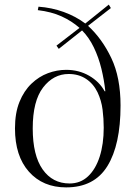

<svg xmlns="http://www.w3.org/2000/svg" viewBox="-20 -799 594 833"><path d="M267 14Q166 14 105.5 -54Q45 -122 45 -242Q45 -309 64.5 -357Q84 -405 116.5 -436Q149 -467 188 -481.5Q227 -496 267 -496Q322 -496 366.5 -470.5Q411 -445 434 -403H437Q432 -451 420 -500.5Q408 -550 387 -593.5Q366 -637 336 -667L235 -587L225 -601L325 -678Q291 -708 247 -728Q203 -748 144 -755L147 -770Q204 -766 256.5 -747Q309 -728 350 -697L452 -779L461 -764L362 -687Q423 -631 463 -547Q503 -463 503 -341Q503 -171 446 -78.5Q389 14 267 14ZM282 -3Q329 -3 362 -34Q395 -65 412.5 -119.5Q430 -174 430 -245Q430 -284 425 -323.5Q420 -363 403 -399Q385 -436 353 -457Q321 -478 278 -478Q212 -478 167 -419.5Q122 -361 122 -242Q122 -125 165 -64Q208 -3 282 -3Z"/></svg>

Font: Literata 72pt Light
Style: Regular
Weight: 300
Designer: Latin by Veronika Burian and Jose Scaglione. Greek by Irene Vlachou. Cyrillic by Vera Evstafieva.
Foundry: TypeTogether
Version: Version 3.002